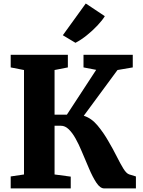

<svg xmlns="http://www.w3.org/2000/svg" viewBox="-20 -1048 796 1068"><path d="M39.5 0V-66.5L113.5 -77.5V-658.5L39.5 -673V-743H357.5V-673L283.5 -658.5V-410H352L515 -659.5L444.5 -673V-743H718.5V-673L633.5 -658.5L446 -404Q488.5 -391 522.8 -349.8Q557 -308.5 583 -262.5Q609 -218.5 629.2 -178Q649.5 -137.5 666.2 -110.2Q683 -83 698.5 -78L736 -66.5V0H559.5Q537 0 516 -31.8Q495 -63.5 474.8 -111.5Q454.5 -159.5 434 -207.5Q418.5 -245 400.5 -277.2Q382.5 -309.5 362.2 -329Q342 -348.5 319 -348.5H283.5V-77.5L373.5 -65.5V0ZM400 -810H399.5L329.5 -852L457 -1028.5L563 -958Q549.5 -935.5 522.8 -907Q496 -878.5 463.5 -852.2Q431 -826 400 -810Z"/></svg>

Font: Merriweather Black
Style: Regular
Weight: 900
Designer: Eben Sorkin
Foundry: Eben Sorkin
Version: Version 2.200;gftools[0.9.31]